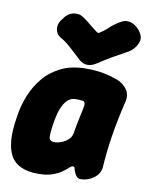

<svg xmlns="http://www.w3.org/2000/svg" viewBox="-89 -847 719 933"><g transform="rotate(10 270.5 -380.5)"><path d="M165 22Q62 22 28 -40Q-6 -102 14 -225L18 -250Q25 -293 44 -340.5Q63 -388 96.5 -429Q130 -470 182 -496Q234 -522 306 -522Q358 -522 396 -514Q434 -506 463 -495Q493 -483 511.5 -458Q530 -433 522 -398Q510 -349 501 -303.5Q492 -258 485.5 -216.5Q479 -175 475 -137Q471 -99 469 -66Q466 -31 436.5 -9.5Q407 12 372 12Q362 12 354 5Q346 -2 342 -13Q336 -26 334.5 -34.5Q333 -43 325 -43Q318 -43 307.5 -33Q297 -23 279.5 -10.5Q262 2 234 12Q206 22 165 22ZM216 -143Q232 -143 251 -150.5Q270 -158 283.5 -171Q297 -184 300 -200Q304 -225 307.5 -243Q311 -261 315 -279Q319 -297 324 -322Q335 -364 316 -365Q309 -366 300 -366.5Q291 -367 282 -367Q260 -367 245.5 -354.5Q231 -342 221 -323Q211 -304 206 -284.5Q201 -265 198 -250L194 -225Q188 -187 189 -165Q190 -143 216 -143ZM536 -731Q544 -717 540 -699.5Q536 -682 524 -666Q512 -650 495 -640Q451 -616 420 -598Q389 -580 354 -557Q331 -541 308.5 -541Q286 -541 268 -557Q239 -583 212 -608.5Q185 -634 157 -649Q136 -662 132.5 -686Q129 -710 144 -731L146 -734Q169 -769 198 -775Q227 -781 249 -765Q271 -750 288 -735.5Q305 -721 327 -705Q330 -704 332 -703Q334 -702 339 -705Q363 -720 382.5 -739Q402 -758 433 -775Q458 -790 487 -778.5Q516 -767 535 -734Z"/></g></svg>

Font: Winky Sans ExtraBold
Style: Italic
Weight: 800
Italic angle: -8.97852°
Designer: Simon Atzbach
Foundry: typofactur
Version: Version 1.205